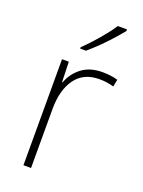

<svg xmlns="http://www.w3.org/2000/svg" viewBox="-145 -900 673 902"><g transform="rotate(20 191.5 -449.0)"><path d="M290 -604Q312 -604 331 -601.5Q350 -599 367 -594L360 -558Q342 -563 325.5 -565.5Q309 -568 288 -568Q209 -568 168.5 -512Q128 -456 128 -361V-66H90V-596H124L127 -495H130Q146 -541 186.5 -572.5Q227 -604 290 -604ZM329 -824Q312 -803 287.5 -775.5Q263 -748 235 -720.5Q207 -693 182 -672H153V-679Q174 -699 199 -726.5Q224 -754 246.5 -782Q269 -810 283 -832H329Z"/></g></svg>

Font: Noto Sans Malayalam UI ExtraLight
Style: Regular
Weight: 200
Designer: Jelle Bosma - Monotype Design Team
Foundry: Monotype Imaging Inc.
Version: Version 2.104; ttfautohint (v1.8.4.7-5d5b)